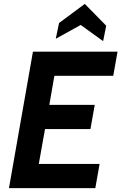

<svg xmlns="http://www.w3.org/2000/svg" viewBox="-20 -965 623 985"><path d="M26 0 149 -700H583L561 -576H259L233 -427H466L444 -303H211L179 -124H491L469 0ZM266 -766 283 -847 415 -945 525 -833 509 -754 394 -837Z"/></svg>

Font: Cabin VF Beta
Style: Italic
Weight: 400
Italic angle: -7°
Designer: Pablo Impallari
Foundry: Pablo Impallari. http://www.impallari.com Igino Marini. http://www.ikern.com
Version: Version 2.300